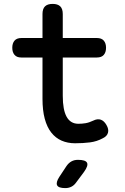

<svg xmlns="http://www.w3.org/2000/svg" viewBox="-20 -725 640 985"><path d="M477 -530Q501 -530 512.5 -516.5Q524 -503 524 -480Q524 -457 512.5 -443.5Q501 -430 477 -430H302V-234Q302 -161 322 -125.5Q342 -90 382 -90Q401 -90 419 -93Q437 -96 458 -106Q480 -117 497 -111Q514 -105 526 -84Q539 -62 534 -44Q529 -26 508 -16Q477 1 441.5 5.5Q406 10 365 10Q327 10 296 -3.5Q265 -17 243 -45Q221 -73 209.5 -116Q198 -159 198 -218V-430H89Q66 -430 54.5 -443.5Q43 -457 43 -480Q43 -503 54.5 -516.5Q66 -530 90 -530H198V-653Q198 -680 211 -692.5Q224 -705 250 -705Q276 -705 289 -692.5Q302 -680 302 -653V-530ZM284 183 321 127Q332 111 346.5 103Q361 95 380 95Q419 95 426.5 110Q434 125 411 157L370 212Q360 226 346 233Q332 240 315 240Q280 240 273 225.5Q266 211 284 183Z"/></svg>

Font: Maple Mono Medium
Style: Regular
Weight: 500
Monospace: yes
Designer: subframe7536
Version: Version 7.000